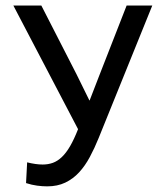

<svg xmlns="http://www.w3.org/2000/svg" viewBox="-20 -658 590 687"><path d="M77.1 -77.1Q92.8 -73.2 106.4 -71.3Q120.1 -69.3 132.8 -69.3Q152.3 -69.3 169.2 -75.4Q186 -81.5 201.4 -96.2Q216.8 -110.8 231 -135.3Q245.1 -159.7 259.3 -195.8L27.8 -638.2H127.9L253.9 -392.1L299.8 -298.8H300.8L335 -387.2L433.1 -638.2H524.9L333 -164.1Q318.4 -127.9 301.5 -96.4Q284.7 -64.9 263.2 -41.5Q241.7 -18.1 213.6 -4.6Q185.5 8.8 148.9 8.8Q131.8 8.8 113 6.3Q94.2 3.9 73.2 -2.9Z"/></svg>

Font: Code New Roman
Style: Regular
Weight: 400
Monospace: yes
Designer: Sam Radian
Foundry: Code New Roman
Version: Version 2.00 November 29, 2014